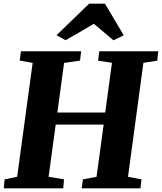

<svg xmlns="http://www.w3.org/2000/svg" viewBox="-24 -1021 878 1041"><path d="M-3.5 0 1 -48.5 69 -62.5 153 -680 83 -692.5 89.5 -743H416L410 -692.5L323.5 -680L287 -411H546.5L583 -680.5L508 -692L514 -743H834L828.5 -692L753.5 -680.5L670 -62.5L743 -48.5L737.5 0H419L425.5 -48.5L499.5 -62.5L538 -345.5H278L239.5 -62.5L323 -48.5L319 0ZM282.5 -830 459 -1001H545L647 -829.5L591 -802.5Q564.5 -824.5 538 -847.2Q511.5 -870 485 -892Q447 -869.5 408.5 -847Q370 -824.5 331.5 -803Z"/></svg>

Font: Merriweather 28pt Black
Style: Italic
Weight: 900
Italic angle: -7.8°
Version: Version 2.101